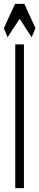

<svg xmlns="http://www.w3.org/2000/svg" viewBox="-28 -975 204 995"><path d="M51 -745V0H96V-745ZM-8 -829 11 -782 73 -876H75L136 -782L156 -829L98 -955H50Z"/></svg>

Font: 寒蝉无机体 CompactMedium
Style: Regular
Weight: 500
Width: 3
Designer: ChillTanhei {Warren2060}; 
Source Han Sans {Ryoko NISHIZUKA 西塚涼子 (kana, bopomofo & ideographs); Paul D. Hunt (Latin, Gre
Foundry: ChillType&Adobe
Version: Version 1.000;Glyphs 3.1.1 (3135)